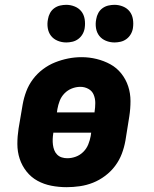

<svg xmlns="http://www.w3.org/2000/svg" viewBox="-20 -768 640 796"><path d="M256 8Q224 8 193 2Q162 -4 135.5 -18.5Q109 -33 90 -57Q71 -81 61.5 -110Q52 -139 52 -171Q52 -203 57 -235L74 -335Q79 -363 89 -389.5Q99 -416 116.5 -439.5Q134 -463 158 -481Q182 -499 208.5 -509.5Q235 -520 262.5 -525.5Q290 -531 318 -531Q350 -531 380.5 -523.5Q411 -516 437.5 -501.5Q464 -487 483 -463Q502 -439 511.5 -410Q521 -381 521 -349Q521 -317 516 -285L500 -185Q495 -157 485 -130.5Q475 -104 457.5 -80.5Q440 -57 416 -39Q392 -21 365.5 -10.5Q339 0 311 4Q283 8 256 8ZM372 -302V-304Q375 -323 375 -341Q375 -359 368.5 -375Q362 -391 346.5 -399.5Q331 -408 313 -408Q295 -408 277.5 -401Q260 -394 247 -380.5Q234 -367 227.5 -350Q221 -333 218 -316L216 -302ZM259 -112Q277 -112 294.5 -118.5Q312 -125 325.5 -138.5Q339 -152 346 -169.5Q353 -187 356 -204L358 -218H201V-216Q199 -204 198.5 -191.5Q198 -179 199.5 -167.5Q201 -156 205 -145.5Q209 -135 217 -127Q225 -119 236 -115.5Q247 -112 259 -112ZM455 -592Q436 -592 419 -599Q402 -606 391.5 -619.5Q381 -633 378 -651.5Q375 -670 379 -689Q381 -702 387.5 -714Q394 -726 405 -734Q416 -742 429 -745Q442 -748 455 -748Q473 -748 490 -741Q507 -734 517.5 -720.5Q528 -707 531 -688.5Q534 -670 531 -651Q529 -638 522 -626Q515 -614 504 -606Q493 -598 480 -595Q467 -592 455 -592ZM255 -592Q236 -592 219 -599Q202 -606 191.5 -619.5Q181 -633 178 -651.5Q175 -670 179 -689Q181 -702 187.5 -714Q194 -726 205 -734Q216 -742 229 -745Q242 -748 255 -748Q273 -748 290 -741Q307 -734 317.5 -720.5Q328 -707 331 -688.5Q334 -670 331 -651Q329 -638 322 -626Q315 -614 304 -606Q293 -598 280 -595Q267 -592 255 -592Z"/></svg>

Font: Iosevka Etoile Heavy Oblique
Style: Regular
Weight: 900
Italic angle: -9°
Designer: Belleve Invis
Foundry: Belleve Invis
Version: Version 15.5.2; ttfautohint (v1.8.4)